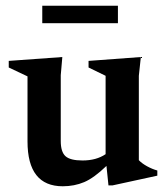

<svg xmlns="http://www.w3.org/2000/svg" viewBox="-20 -638 584 670"><path d="M192 -146Q192 -108 208.5 -93Q225 -78 268 -78Q316 -78 348.5 -100V-373.5L289 -402.5V-425.5L471.5 -439L464.5 -373.5V-79Q475.5 -67.5 493.2 -57.8Q511 -48 529 -43V-25L372.5 9H358.5L351.5 -59Q308 -17 273.8 -2.5Q239.5 12 199 12Q76 12 76 -144.5V-371.5L10.5 -402.5V-425.5L197.5 -439L192 -375.5ZM127.5 -557V-618H391.5V-557Z"/></svg>

Font: Newsreader Text SemiBold
Style: Regular
Weight: 600
Designer: Hugues Gentile
Foundry: Production Type
Version: Version 1.001